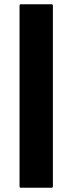

<svg xmlns="http://www.w3.org/2000/svg" viewBox="-20 -882 342 904"><path d="M72 -2 76 2H225L229 -2V-858L225 -862H76L72 -858Z"/></svg>

Font: Hussar Woodtype
Style: Bd
Weight: 900
Foundry: Cannot Into Space Fonts
Version: Version 1.07